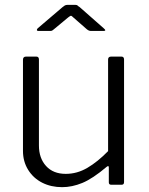

<svg xmlns="http://www.w3.org/2000/svg" viewBox="-20 -764 616 794"><path d="M252 -45Q299 -45 341.5 -70Q384 -95 427 -139V-518Q427 -530 440 -530H482Q493 -530 493 -518V-11Q493 0 483 0H440Q430 0 430 -10V-71Q430 -76 428 -77Q426 -78 421 -74Q363 -25 320.5 -7.5Q278 10 237 10Q191 10 154.5 -8.5Q118 -27 96.5 -61.5Q75 -96 75 -140V-517Q75 -530 88 -530H130Q141 -530 141 -518V-162Q141 -110 170.5 -77.5Q200 -45 252 -45ZM339 -643 283 -692Q276 -699 273.5 -699Q271 -699 262 -692L203 -643Q197 -638 194.5 -637Q192 -636 186 -636H139Q133 -636 132.5 -639.5Q132 -643 136 -647L238 -734Q243 -738 247.5 -741Q252 -744 260 -744H291Q298 -744 301.5 -740.5Q305 -737 309 -735L409 -647Q422 -636 408 -636H356Q352 -636 348 -637.5Q344 -639 339 -643Z"/></svg>

Font: Libre Franklin Thin Light
Style: Regular
Weight: 300
Version: Version 3.000